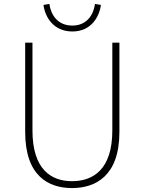

<svg xmlns="http://www.w3.org/2000/svg" viewBox="-20 -943 734 976"><path d="M346 13C464 13 587 -47 587 -272V-726H551V-280C551 -81 453 -22 346 -22C241 -22 145 -81 145 -280V-726H108V-272C108 -47 228 13 346 13ZM348 -783C443 -783 485 -857 493 -918L463 -923C455 -866 420 -813 348 -813C274 -813 239 -866 231 -923L201 -918C209 -857 251 -783 348 -783Z"/></svg>

Font: Noto Sans T Chinese Thin
Style: Regular
Weight: 100
Designer: Ryoko NISHIZUKA (kana & ideographs); Paul D. Hunt (Latin, Greek & Cyrillic); Wenlong ZHANG (bopomofo); Sandoll Communica
Foundry: Adobe Systems Incorporated
Version: Version 1.000;PS 1;hotconv 1.0.78;makeotf.lib2.5.61930